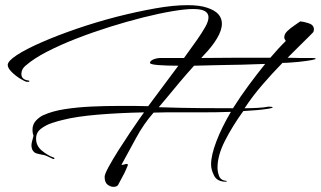

<svg xmlns="http://www.w3.org/2000/svg" viewBox="-20 -681 1245 745"><path d="M420 44Q409 44 397.5 35.5Q386 27 386 5Q386 -5 401.5 -33.5Q417 -62 439.5 -97.5Q462 -133 484.5 -166.5Q507 -200 522.5 -222Q538 -244 539 -245Q441 -243 358.5 -236Q276 -229 225 -216Q207 -212 182.5 -204Q158 -196 139 -181.5Q120 -167 120 -143Q120 -115 142.5 -96.5Q165 -78 187 -70Q191 -70 191 -66Q191 -62 183 -65.5Q175 -69 164 -74.5Q153 -80 142 -81Q131 -83 121 -86Q111 -89 105 -101Q102 -110 102 -116Q102 -123 104 -131Q106 -139 110 -154Q106 -165 106 -177Q106 -199 120 -213.5Q134 -228 148 -234Q183 -250 231.5 -257.5Q280 -265 334.5 -267.5Q389 -270 441 -270Q473 -270 501.5 -270Q530 -270 555 -269Q582 -305 612 -345.5Q642 -386 672 -426Q627 -426 594.5 -428.5Q562 -431 562 -437Q562 -445 575.5 -450.5Q589 -456 604 -456Q626 -456 648.5 -456Q671 -456 694 -456Q722 -495 745 -527Q763 -553 776 -575.5Q789 -598 789 -614Q789 -629 775.5 -637.5Q762 -646 729 -646Q699 -646 648.5 -637.5Q598 -629 536 -613.5Q474 -598 407 -577Q340 -556 277 -531.5Q214 -507 162.5 -480.5Q111 -454 79 -426Q63 -413 63 -394Q63 -373 88 -369Q94 -369 94 -366Q94 -362 84 -364V-363Q76 -365 58 -376Q40 -387 25 -402Q10 -417 10 -429Q10 -444 45 -467Q80 -490 140.5 -516.5Q201 -543 276.5 -569Q352 -595 433 -616Q512 -636 582.5 -648.5Q653 -661 708 -661Q755 -661 784 -651Q814 -641 827.5 -625.5Q841 -610 841 -589Q841 -564 822 -532Q803 -500 769 -465Q765 -461 761 -456Q828 -457 895.5 -457Q963 -457 1029 -457Q1063 -497 1089 -522Q1083 -530 1083 -536Q1083 -549 1095 -560.5Q1107 -572 1122 -582Q1137 -592 1145 -598Q1159 -597 1178.5 -590.5Q1198 -584 1198 -567Q1198 -563 1196 -557Q1195 -555 1173 -533.5Q1151 -512 1122 -483Q1115 -476 1108.5 -469.5Q1102 -463 1096 -457Q1119 -456 1144 -456Q1169 -456 1191 -456Q1205 -456 1205 -453Q1205 -451 1190 -448Q1175 -445 1140 -441Q1126 -440 1109.5 -438.5Q1093 -437 1076 -437Q1036 -396 998 -352Q960 -308 929 -261Q954 -261 980.5 -262.5Q1007 -264 1020 -267H1027Q1038 -267 1038 -264Q1038 -262 1021 -259Q983 -253 924 -250Q882 -192 853 -135Q824 -78 824 -31Q824 -13 830.5 3Q837 19 859 21Q862 22 860 23Q858 24 856 24Q823 24 811 1Q799 -22 799 -43Q799 -79 820 -133.5Q841 -188 876 -247Q849 -246 819.5 -245.5Q790 -245 759 -245H666Q644 -245 621 -245Q598 -245 576 -244Q538 -201 508.5 -146.5Q479 -92 451 -41Q457 -41 462.5 -43Q468 -45 472 -45Q476 -45 476 -42Q476 -38 473 -32.5Q470 -27 468 -21Q463 -9 454.5 6Q446 21 438 37Q433 44 420 44ZM596 -265Q686 -262 760.5 -261.5Q835 -261 884 -261Q913 -307 946 -351.5Q979 -396 1009 -433Q960 -431 918.5 -430Q877 -429 862 -429Q851 -429 814 -428Q777 -427 733 -426Q703 -393 675 -359.5Q647 -326 626 -300.5Q605 -275 596 -265Z"/></svg>

Font: The Nautigal
Style: Regular
Weight: 400
Designer: Robert E. Leuschke
Foundry: Robert E. Leuschke
Version: Version 1.100; ttfautohint (v1.8.3)